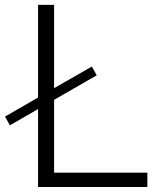

<svg xmlns="http://www.w3.org/2000/svg" viewBox="-71 -752 654 772"><path d="M-31.2 -248 -50.8 -283.2 82 -359.9V-732.4H146.5V-397.5L298.3 -484.4L317.9 -449.2L146.5 -350.6V-57.6H521.5V0H82V-313.5Z"/></svg>

Font: Kumbh Sans Light
Style: Regular
Weight: 300
Version: Version 1.004